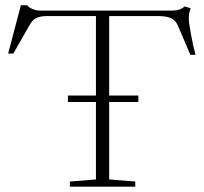

<svg xmlns="http://www.w3.org/2000/svg" viewBox="-20 -703 769 723"><path d="M243.2 0V-19.5L341.3 -27.3V-318.8H235.8V-343.3H341.3V-642.6H160.2Q132.8 -642.6 117.7 -635.7Q102.5 -628.9 90.3 -606.9L30.3 -501.5H10.7L58.6 -683.1H82.5Q89.8 -673.8 103.8 -668.5Q117.7 -663.1 128.9 -663.1H629.4Q657.7 -663.1 675.3 -678.7L698.2 -671.9Q690.9 -656.2 690.9 -631.3Q690.9 -619.6 699.2 -573.5Q707.5 -527.3 716.3 -496.6H696.8L650.4 -605.5Q641.1 -627 623.8 -634.8Q606.4 -642.6 573.2 -642.6H391.1V-343.3H501V-318.8H391.1V-27.3L489.3 -19.5V0Z"/></svg>

Font: Elstob ExtraLight
Style: Regular
Weight: 200
Designer: Peter S. Baker
Version: Version 1.015